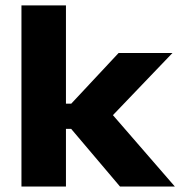

<svg xmlns="http://www.w3.org/2000/svg" viewBox="-20 -679 657 699"><path d="M416.8 0 239 -209.9H200.1V-301.5H239.3L411.8 -486.1H607.9L377.9 -246V-275L616.5 0ZM58.1 0V-659.3H220.1V0Z"/></svg>

Font: Anek Gurmukhi Medium SemiExpanded
Style: Regular
Weight: 500
Width: 6
Version: Version 1.003